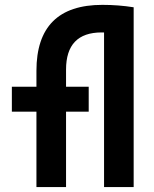

<svg xmlns="http://www.w3.org/2000/svg" viewBox="-20 -762 626 782"><path d="M128.4 0V-307.1H28.3V-408.7H128.4V-473.6Q128.4 -742.2 397 -742.2Q462.4 -742.2 523.9 -732.4H524.4V0H403.8V-629.9Q398.9 -629.9 394 -629.9Q249 -629.9 249 -478.5V-408.7H341.3V-307.1H249V0Z"/></svg>

Font: Cascadia Mono PL SemiBold
Style: Regular
Weight: 600
Monospace: yes
Designer: Aaron Bell
Foundry: Saja Typeworks
Version: Version 2404.023; ttfautohint (v1.8.4)